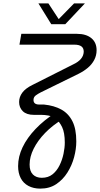

<svg xmlns="http://www.w3.org/2000/svg" viewBox="-20 -900 591 1135"><path d="M218 215Q178 215 148 199Q118 183 102.5 153Q87 123 87 82Q87 26 113.5 -29.5Q140 -85 190 -137.5Q240 -190 309 -234L350 -195Q290 -159 246.5 -114Q203 -69 179 -21Q155 27 155 73Q155 112 174.5 131.5Q194 151 227 151Q265 151 290.5 130.5Q316 110 332 77.5Q348 45 355.5 9Q363 -27 363 -57Q363 -116 347 -149Q331 -182 308 -199Q288 -213 266 -217Q244 -221 225 -221H181Q137 -221 115 -242.5Q93 -264 93 -297Q93 -327 112 -352.5Q131 -378 172 -398L414 -520Q442 -533 458 -551.5Q474 -570 475 -594Q475 -616 461 -626Q447 -636 420 -636H95L106 -700H435Q489 -700 520 -674.5Q551 -649 551 -603Q551 -572 537 -545.5Q523 -519 499 -499Q475 -479 445 -464L221 -354Q205 -346 191.5 -336Q178 -326 178 -309Q178 -282 212 -282H240Q300 -276 342.5 -252.5Q385 -229 408 -183.5Q431 -138 431 -64Q431 -19 418 29.5Q405 78 378.5 120Q352 162 312.5 188.5Q273 215 218 215ZM283 -757 207 -880H266L327 -787L418 -880H482L366 -757Z"/></svg>

Font: MuseoModerno Thin Light
Style: Italic
Weight: 300
Italic angle: -9°
Version: Version 1.003